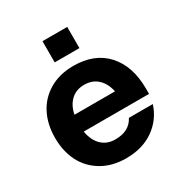

<svg xmlns="http://www.w3.org/2000/svg" viewBox="-171 -845 927 981"><g transform="rotate(-30 292.5 -354.0)"><path d="M292 12.2Q210 12.2 149.4 -23.7Q88.9 -59.6 58.3 -120.6Q27.8 -181.6 27.8 -259.8Q27.8 -337.9 58.3 -398.9Q88.9 -460 149.4 -496.1Q210 -532.2 292 -532.2Q417 -532.2 486.6 -455.3Q556.2 -378.4 556.2 -245.1V-214.8H170.9Q180.2 -160.2 211.4 -129.6Q242.7 -99.1 292 -99.1Q374.5 -99.1 405.8 -160.2H546.9Q521.5 -81.1 454.8 -34.4Q388.2 12.2 292 12.2ZM172.9 -313H412.1Q401.4 -363.8 370.4 -392.3Q339.4 -420.9 292 -420.9Q244.6 -420.9 213.9 -392.3Q183.1 -363.8 172.9 -313ZM219.2 -595.2V-720.2H365.2V-595.2Z"/></g></svg>

Font: Aspekta 400
Style: Bold
Weight: 700
Designer: Ivo Dolenc
Version: Version 2.000